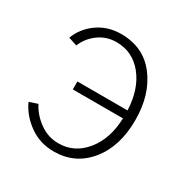

<svg xmlns="http://www.w3.org/2000/svg" viewBox="-129 -630 739 758"><g transform="rotate(30 240.5 -250.5)"><path d="M29.3 -102.5 67.4 -115.2Q86.9 -76.2 126 -47.9Q165 -19.5 212.9 -19.5Q285.2 -19.5 333.5 -78.6Q381.8 -137.7 384.8 -232.4H156.2V-268.6H384.8Q380.9 -363.3 334 -421.9Q287.1 -480.5 212.9 -480.5Q168 -480.5 132.8 -455.1Q97.7 -429.7 81.1 -389.6L42 -402.3Q60.5 -452.1 106.4 -484.9Q152.3 -517.6 212.9 -517.6Q315.4 -517.6 373 -441.9Q430.7 -366.2 430.7 -251Q430.7 -129.9 370.1 -56.2Q309.6 17.6 212.9 17.6Q149.4 17.6 100.6 -17.6Q51.8 -52.7 29.3 -102.5Z"/></g></svg>

Font: Gothic A1 ExtraLight
Style: Regular
Weight: 275
Designer: HanYang I&C Co.,Ltd.
Foundry: HanYang I&C Co.,Ltd.
Version: Version 2.50